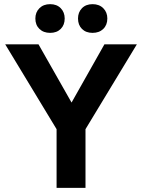

<svg xmlns="http://www.w3.org/2000/svg" viewBox="-20 -903 683 923"><path d="M5 -690H165L324 -410L482 -690H638L391 -282V0H252V-282ZM150 -814Q150 -844 169.5 -863.5Q189 -883 221 -883Q253 -883 272 -863.5Q291 -844 291 -814Q291 -783 272 -764Q253 -745 221 -745Q189 -745 169.5 -764Q150 -783 150 -814ZM355 -814Q355 -844 374 -863.5Q393 -883 425 -883Q457 -883 476.5 -863.5Q496 -844 496 -814Q496 -783 476.5 -764Q457 -745 425 -745Q393 -745 374 -764Q355 -783 355 -814Z"/></svg>

Font: Radio Canada SemiBold
Style: Regular
Weight: 600
Designer: Charles Daoud, Etienne Aubert Bonn, Alexandre Saumier Demers, Jacques Le Bailly
Foundry: Radio-Canada
Version: Version 2.104; ttfautohint (v1.8.4.7-5d5b);gftools[0.9.28.de